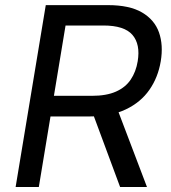

<svg xmlns="http://www.w3.org/2000/svg" viewBox="-20 -748 684 768"><path d="M42.5 0 163.1 -727.5H412.1Q498 -727.5 548.1 -698.2Q598.1 -668.9 616 -618.2Q633.8 -567.4 623 -502.9Q612.3 -438.5 577.6 -388.7Q543 -338.9 483.4 -310.5Q423.8 -282.2 338.9 -282.2H141.1L154.8 -364.7H347.7Q405.8 -364.7 443.8 -381.6Q481.9 -398.4 502.9 -429.7Q523.9 -460.9 530.8 -502.9Q542 -570.8 509.8 -608.4Q477.5 -646 393.6 -646H242.2L135.3 0ZM460.4 0 338.9 -327.6H443.4L567.9 0Z"/></svg>

Font: Adwaita Sans
Style: Italic
Weight: 400
Italic angle: -9.39999°
Designer: Rasmus Andersson
Foundry: rsms
Version: Version 4.001;git-9221beed3